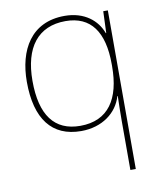

<svg xmlns="http://www.w3.org/2000/svg" viewBox="-86 -606 754 906"><g transform="rotate(-10 291.5 -153.0)"><path d="M465 -3V232H491V-528H469L465 -424H463C440 -487 380 -538 285 -538C124 -538 56 -414 56 -262C56 -84 129 11 269 11C370 11 443 -45 465 -122H467C466 -89 465 -35 465 -3ZM269 -14C145 -14 83 -98 83 -262C83 -422 153 -513 285 -513C406 -513 465 -430 465 -275V-265C465 -109 404 -14 269 -14Z"/></g></svg>

Font: Noto Sans Lao UI Thin
Style: Regular
Weight: 100
Designer: Monotype Design Team
Foundry: Monotype Imaging Inc.
Version: Version 2.000